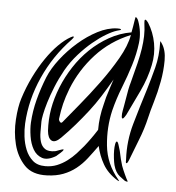

<svg xmlns="http://www.w3.org/2000/svg" viewBox="-42 -530 525 574"><g transform="rotate(5 220.0 -243.0)"><path d="M403 -352Q395 -312 376 -272Q357 -232 340 -197Q339 -195 335.5 -190Q332 -185 330 -185Q327 -186 327 -191.5Q327 -197 327 -199Q328 -208 330.5 -220.5Q333 -233 335 -246.5Q337 -260 339.5 -272.5Q342 -285 345 -295Q354 -329 360 -353.5Q366 -378 369 -398Q372 -418 372.5 -436Q373 -454 370 -475Q369 -483 371 -485Q373 -486 376 -483Q379 -480 381 -477Q398 -450 404 -417.5Q410 -385 403 -352ZM427 -419Q440 -400 440 -369Q440 -338 434 -305.5Q428 -273 419 -243Q410 -213 406 -195Q398 -160 384 -125Q370 -90 360 -63Q359 -60 357 -56.5Q355 -53 353 -53Q351 -53 351 -57Q351 -61 351 -64Q348 -119 363 -171.5Q378 -224 395 -278Q405 -311 414 -345.5Q423 -380 422 -421Q422 -425 423 -425ZM333 -436Q272 -411 229.5 -364.5Q187 -318 164 -260Q154 -234 149 -213.5Q144 -193 141 -169Q140 -164 144 -159Q148 -154 152 -159Q170 -181 198 -215Q226 -249 254 -287Q282 -325 304.5 -364Q327 -403 333 -436ZM266 -97Q251 -76 237 -58Q223 -40 206 -26.5Q189 -13 168 -5Q147 3 120 4Q75 6 51.5 -19Q28 -44 19 -80Q10 -116 12.5 -154.5Q15 -193 23 -218Q34 -253 49.5 -284.5Q65 -316 82.5 -341.5Q100 -367 118.5 -385.5Q137 -404 155 -414Q156 -414 159.5 -416Q163 -418 163 -415Q164 -415 162 -412Q160 -409 158 -407Q106 -353 75.5 -285Q45 -217 41 -145Q40 -127 42.5 -106Q45 -85 52.5 -66.5Q60 -48 74 -35.5Q88 -23 112 -23Q131 -23 147 -29.5Q163 -36 177 -46.5Q191 -57 202.5 -69.5Q214 -82 223 -93Q243 -118 260 -145Q260 -165 262.5 -184Q265 -203 270 -222Q273 -236 275.5 -244.5Q278 -253 280.5 -260.5Q283 -268 285.5 -276.5Q288 -285 293 -299Q277 -271 261.5 -246.5Q246 -222 228.5 -199.5Q211 -177 192.5 -155.5Q174 -134 152 -112Q135 -95 124 -101Q113 -107 111 -129Q109 -163 114.5 -195Q120 -227 134 -262Q147 -294 166.5 -324Q186 -354 211.5 -378.5Q237 -403 268 -420.5Q299 -438 334 -444Q336 -455 337.5 -463Q339 -471 340 -479Q342 -490 342 -490Q344 -491 346.5 -488Q349 -485 351 -480Q363 -447 359 -414Q355 -381 344.5 -347Q334 -313 320 -277.5Q306 -242 297 -206Q285 -155 290.5 -100.5Q296 -46 333 -2Q336 2 336 2Q335 3 330 0Q301 -18 286.5 -43.5Q272 -69 266 -97ZM301 -451Q303 -449 300.5 -448Q298 -447 290 -445Q277 -441 258.5 -430Q240 -419 219.5 -402Q199 -385 179 -362.5Q159 -340 144 -314Q129 -287 118.5 -261Q108 -235 101.5 -213.5Q95 -192 92 -176.5Q89 -161 89 -155Q89 -140 89 -123.5Q89 -107 93 -94Q97 -81 107 -74Q117 -67 137 -70Q138 -70 142 -71.5Q146 -73 150 -74.5Q154 -76 157.5 -77Q161 -78 162 -78Q163 -76 160.5 -73Q158 -70 154 -66.5Q150 -63 146.5 -60Q143 -57 142 -56Q117 -41 100 -47Q83 -53 73.5 -69.5Q64 -86 60.5 -108.5Q57 -131 58 -149Q60 -184 69 -218.5Q78 -253 92 -288Q103 -315 125 -343.5Q147 -372 174.5 -396Q202 -420 232 -435.5Q262 -451 290 -452Q300 -452 301 -451ZM360 -2Q362 1 361 2Q358 2 353 0Q350 -2 337 -12Q324 -22 318 -44Q316 -52 314.5 -64.5Q313 -77 313 -88Q313 -99 314.5 -107Q316 -115 319 -115Q322 -115 325.5 -103Q329 -91 330 -88Q333 -74 335.5 -63.5Q338 -53 341 -44Q345 -33 351.5 -19Q358 -5 360 -2Z"/></g></svg>

Font: Akronim
Style: Regular
Weight: 400
Designer: Grzegorz Klimczewski
Foundry: Fonty.PL
Version: Version 1.002